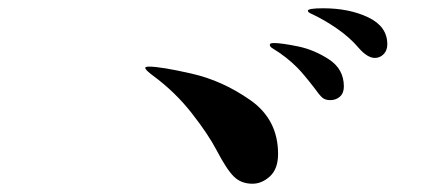

<svg xmlns="http://www.w3.org/2000/svg" viewBox="-20 -690 1040 464"><path d="M734 -656Q724 -660 724 -664Q724 -670 761 -670Q824 -670 870 -648Q916 -626 916 -583Q916 -568 907 -559Q898 -550 886 -550Q868 -550 847 -574Q826 -599 795 -620.5Q764 -642 734 -656ZM740 -477Q713 -512 698 -527Q672 -553 639 -573Q632 -577 632 -582Q632 -586 642 -586Q660 -586 699.5 -578Q739 -570 775 -546.5Q811 -523 811 -481Q811 -465 801.5 -456.5Q792 -448 778 -448Q766 -448 759 -454Q752 -460 740 -477ZM504 -326Q483 -366 443 -417Q403 -468 350 -507Q331 -521 331 -526Q331 -529 340 -529Q369 -529 443.5 -512Q518 -495 585 -448Q652 -401 652 -318Q652 -282 632.5 -264Q613 -246 590 -246Q563 -246 545.5 -263Q528 -280 504 -326Z"/></svg>

Font: Shippori Antique B1
Style: Regular
Weight: 400
Designer: FONTDASU
Foundry: FONTDASU / Google Inc. / but / Adobe
Version: Version 2.001